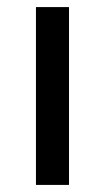

<svg xmlns="http://www.w3.org/2000/svg" viewBox="-20 -522 298 542"><path d="M81.5 0V-502H174.8V0Z"/></svg>

Font: Akatab Medium
Style: Regular
Weight: 500
Designer: SIL Global
Foundry: SIL Global
Version: Version 4.100